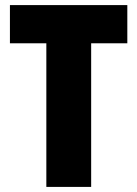

<svg xmlns="http://www.w3.org/2000/svg" viewBox="-20 -734 539 754"><path d="M338 0H162V-564H19V-714H480V-564H338Z"/></svg>

Font: Noto Sans Gujarati UI Condensed Black
Style: Regular
Weight: 900
Width: 3
Designer: Jelle Bosma - Monotype Design Team, Universal Thirst
Foundry: Monotype Imaging Inc.
Version: Version 2.106; ttfautohint (v1.8.4.7-5d5b)